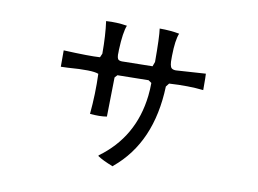

<svg xmlns="http://www.w3.org/2000/svg" viewBox="-67 -713 1054 785"><g transform="rotate(10 460.0 -320.0)"><path d="M755 -397Q693 -404 613 -399L602 -385Q594 -151 447 -29Q446 -27 444 -26Q400 -43 380 -57V-60Q518 -160 538 -335Q541 -362 541 -389L528 -398L399 -396L389 -385L386 -222Q357 -217 316 -221Q324 -305 321 -388Q296 -399 194 -391Q175 -390 165 -390V-458Q273 -453 316 -456L323 -472Q323 -549 315 -606Q360 -609 402 -602Q390 -573 387 -499Q387 -495 387 -491Q385 -463 394 -458Q400 -454 415 -455L534 -457L541 -476Q541 -580 536 -614Q582 -614 618 -607Q606 -579 605 -513Q605 -508 605 -504Q604 -470 613 -462Q619 -457 631 -457L754 -465Q755 -458 755 -397Z"/></g></svg>

Font: cwTeXYen
Style: Medium
Weight: 500
Version: Version 1.17